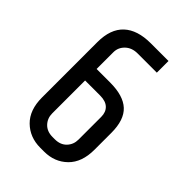

<svg xmlns="http://www.w3.org/2000/svg" viewBox="-207 -792 884 884"><g transform="rotate(45 235.0 -350.0)"><path d="M247 0H222Q154 0 109 -44Q64 -88 64 -170V-530Q64 -615 109.5 -657.5Q155 -700 242 -700H357V-624H232Q195 -624 172 -602Q149 -580 149 -549V-440H237Q323 -440 364 -402Q405 -364 405 -280V-170Q405 -88 360 -44Q315 0 247 0ZM149 -151Q149 -119 170 -97Q191 -75 227 -75H242Q278 -75 299 -97Q320 -119 320 -151V-299Q320 -330 301.5 -347.5Q283 -365 247 -365H149Z"/></g></svg>

Font: Share Tech
Style: Regular
Weight: 400
Designer: Ralph du Carrois
Foundry: Carrois Type Design
Version: Version 1.100